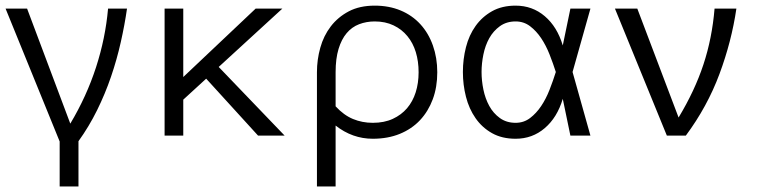

<svg xmlns="http://www.w3.org/2000/svg" viewBox="-20 -486 2769 688"><path d="M435.1 -455.1Q426.8 -397 412.8 -335Q398.9 -272.9 377.9 -211.4Q356.9 -149.9 327.9 -91.1Q298.8 -32.2 261.2 20V182.1H193.8V21L0 -455.1H77.1L231.9 -43Q290 -140.1 324 -244.6Q357.9 -349.1 367.2 -455.1Z M1000 0H904.8L718.8 -204.1L636.7 -128.9V0H569.8V-455.1H636.7V-210L896 -455.1H991.7L763.7 -246.1Z M1546.9 -227.1Q1546.9 -173.8 1530.8 -130.4Q1514.6 -86.9 1485.1 -55.4Q1455.6 -23.9 1412.6 -6.3Q1369.6 11.2 1315.9 11.2Q1242.7 11.2 1182.6 -36.1V182.1H1115.7V-227.1Q1115.7 -272 1127.7 -314.9Q1139.6 -357.9 1165.3 -391.4Q1190.9 -424.8 1229.7 -445.3Q1268.6 -465.8 1322.8 -465.8Q1374 -465.8 1415.5 -448.5Q1457 -431.2 1486.3 -399.2Q1515.6 -367.2 1531.2 -323Q1546.9 -278.8 1546.9 -227.1ZM1480 -227.1Q1480 -266.1 1470 -299.1Q1460 -332 1439.9 -356.4Q1419.9 -380.9 1390.4 -395Q1360.8 -409.2 1322.8 -409.2Q1293 -409.2 1266.8 -399.2Q1240.7 -389.2 1222.2 -367.2Q1203.6 -345.2 1193.1 -310.5Q1182.6 -275.9 1182.6 -227.1V-105Q1211.9 -73.2 1244.9 -59.6Q1277.8 -45.9 1315.9 -45.9Q1356.9 -45.9 1387.5 -60.1Q1418 -74.2 1438.5 -98.1Q1459 -122.1 1469.5 -155Q1480 -188 1480 -227.1Z M1705.6 -228Q1705.6 -196.8 1712.2 -164.8Q1718.8 -132.8 1733.2 -106.4Q1747.6 -80.1 1771.2 -63Q1794.9 -45.9 1827.6 -45.9Q1856.9 -45.9 1879.4 -63Q1901.9 -80.1 1919.2 -106Q1936.5 -131.8 1949.2 -164.3Q1961.9 -196.8 1971.7 -228Q1961.9 -258.8 1949.2 -291Q1936.5 -323.2 1919.2 -349.1Q1901.9 -375 1879.4 -392.1Q1856.9 -409.2 1827.6 -409.2Q1794.9 -409.2 1771.2 -392.1Q1747.6 -375 1733.2 -349.1Q1718.8 -323.2 1712.2 -291Q1705.6 -258.8 1705.6 -228ZM1638.7 -228Q1638.7 -273.9 1649.7 -316.9Q1660.6 -359.9 1684.1 -392.8Q1707.5 -425.8 1743.2 -445.8Q1778.8 -465.8 1827.6 -465.8Q1887.7 -465.8 1932.1 -428Q1976.6 -390.1 1996.6 -323.2L2023.9 -455.1H2095.7L2031.7 -228L2095.7 0H2023.9L1996.6 -131.8Q1976.6 -64.9 1932.1 -26.9Q1887.7 11.2 1827.6 11.2Q1778.8 11.2 1743.2 -8.8Q1707.5 -28.8 1684.1 -62.5Q1660.6 -96.2 1649.7 -139.2Q1638.7 -182.1 1638.7 -228Z M2618.7 -455.1Q2601.6 -337.9 2558.1 -220.9Q2514.6 -104 2437.5 0H2369.6L2183.6 -455.1H2263.7L2411.6 -64.9Q2469.7 -161.1 2500.7 -255.1Q2531.7 -349.1 2540.5 -455.1Z"/></svg>

Font: Anonymous Pro
Style: Regular
Weight: 400
Monospace: yes
Designer: Mark Simonson
Version: Version 1.002